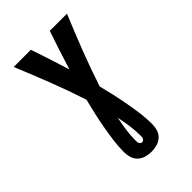

<svg xmlns="http://www.w3.org/2000/svg" viewBox="-273 -838 1146 1146"><g transform="rotate(-45 300.0 -265.0)"><path d="M300 205Q276 205 253 198.5Q230 192 212.5 176Q195 160 188 137Q181 114 181 90Q181 42 187.5 -6Q194 -54 202.5 -101Q211 -148 221.5 -195Q232 -242 244 -289V-290Q207 -403 164 -514Q121 -625 75 -735H220Q241 -674 261 -612.5Q281 -551 300 -489Q319 -551 339 -612.5Q359 -674 380 -735H525Q479 -625 436 -514Q393 -403 356 -290V-289Q368 -242 378.5 -195Q389 -148 397.5 -101Q406 -54 412.5 -6Q419 42 419 90Q419 114 412 137Q405 160 387.5 176Q370 192 347 198.5Q324 205 300 205ZM300 125Q306 125 310.5 121.5Q315 118 317.5 113Q320 108 320.5 102.5Q321 97 321 91Q321 48 315 4.5Q309 -39 300 -81Q291 -39 285 4.5Q279 48 279 91Q279 97 279.5 102.5Q280 108 282.5 113Q285 118 289.5 121.5Q294 125 300 125Z"/></g></svg>

Font: Iosevka Curly Slab HvEx
Style: Regular
Weight: 900
Width: 7
Monospace: yes
Designer: Belleve Invis
Foundry: Belleve Invis
Version: Version 11.1.0; ttfautohint (v1.8.3)